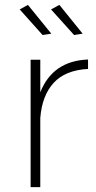

<svg xmlns="http://www.w3.org/2000/svg" viewBox="-20 -764 390 784"><path d="M154 -621 60.5 -725.5 94 -744 189.5 -626.5ZM144.5 0H105V-520H144.5V-387Q195.5 -515.5 339.5 -521V-482.5Q246.5 -477.5 199 -425.5Q151.5 -373.5 144.5 -282ZM282.5 -621 188.5 -725.5 222.5 -744 317.5 -626.5Z"/></svg>

Font: Argentum Novus ExtraLight
Style: Regular
Weight: 250
Designer: Julieta Ulanovsky (font) & Cristiano Sobral (main changes)
Foundry: Julieta Ulanovsky (font) & Cristiano Sobral (main changes)
Version: Version 3.00;November 27, 2020;FontCreator 13.0.0.2655 64-bi